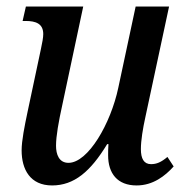

<svg xmlns="http://www.w3.org/2000/svg" viewBox="-20 -556 571 586"><path d="M139 10C206 10 256 -32 307 -116H311C310 -103 310 -92 310 -82C310 -27 338 10 397 10C447 10 484 -19 510 -48L491 -77C472 -61 458 -55 441 -55C419 -55 410 -72 410 -101C410 -127 416 -164 424 -200L496 -536H394L341 -288C318 -179 249 -59 189 -59C160 -59 151 -85 151 -111C151 -141 159 -185 170 -235L234 -536H59L49 -492H58C89 -492 112 -484 112 -452C112 -442 109 -425 105 -407L64 -214C55 -171 46 -127 46 -97C46 -39 72 10 139 10Z"/></svg>

Font: Noto Serif Condensed Medium
Style: Italic
Weight: 500
Width: 3
Italic angle: -12°
Designer: Monotype Design Team
Foundry: Monotype Imaging Inc.
Version: Version 2.013